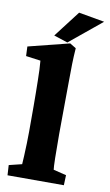

<svg xmlns="http://www.w3.org/2000/svg" viewBox="-95 -884 532 931"><g transform="rotate(10 171.0 -418.5)"><path d="M11.7 0 8.8 -49.8 72.3 -65.4Q73.2 -78.1 74.7 -106.9Q76.2 -135.7 77.1 -168.9Q78.1 -202.1 78.1 -227.5V-352.5Q78.1 -384.8 77.6 -416.5Q77.1 -448.2 76.7 -477.5Q76.2 -506.8 75.2 -531.7Q74.2 -556.6 72.3 -575.2L0 -585L-2 -631.8L200.2 -682.6L230.5 -664.1Q227.5 -624 226.6 -585.4Q225.6 -546.9 225.6 -499Q225.6 -451.2 224.6 -379.9L223.6 -241.2Q223.6 -169.9 224.6 -123Q225.6 -76.2 227.5 -65.4L291 -49.8L289.1 0ZM185.5 -684.6 117.2 -707 216.8 -836.9 343.8 -814.5Z"/></g></svg>

Font: Crimson Pro ExtraBold
Style: Regular
Weight: 800
Designer: Jacques Le Bailly
Foundry: Baron von Fonthausen
Version: Version 1.003